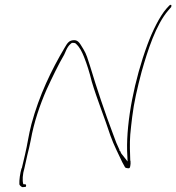

<svg xmlns="http://www.w3.org/2000/svg" viewBox="-20 -792 728 793"><path d="M110 -280C98 -235 94 -198 83 -152L70 -97H69C63 -76 59 -49 60 -31C60 -28 68 -19 74 -19L83 -20H84C87 -20 86 -19 88 -26C88 -27 87 -31 84 -31H77L76 -32C72 -46 73 -72 81 -98L93 -152C98 -172 103 -192 107 -213C120 -287 145 -359 172 -421C195 -471 221 -525 245 -566C250 -575 256 -598 272 -611L277 -615H282C284 -615 291 -615 294 -611C310 -596 318 -579 327 -557C339 -527 350 -492 359 -455C381 -381 412 -306 436 -232C450 -192 470 -155 485 -122C490 -112 494 -105 497 -100H499V-99C500 -99 504 -97 509 -97C515 -97 516 -97 518 -106C519 -112 520 -119 519 -128H518V-130C517 -160 515 -198 518 -236C520 -259 523 -284 526 -309C533 -368 547 -428 565 -496C590 -584 624 -690 675 -749L687 -763C689 -770 688 -773 684 -772H683C683 -772 681 -771 679 -769L667 -756C640 -725 610 -665 589 -608C535 -462 502 -293 505 -169L507 -125L481 -158C479 -161 478 -165 476 -169H473L474 -172C465 -190 456 -212 447 -238C413 -328 380 -426 352 -519C343 -547 337 -569 325 -588C312 -608 305 -628 284 -626C266 -625 259 -616 247 -595C193 -504 142 -399 110 -280ZM80 -95H81ZM667 -756Z"/></svg>

Font: Stray Cat
Style: HlObl
Weight: 100
Version: Version 1.0